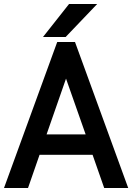

<svg xmlns="http://www.w3.org/2000/svg" viewBox="-42 -920 661 960"><path d="M443.8 -899.9 286.1 -734.9H172.9L303.2 -899.9ZM155.8 -146 98.1 20H-22L244.1 -710H333L599.1 20H479L420.9 -146ZM288.1 -526.9 190.9 -248H386.2Z"/></svg>

Font: D-DIN-PRO SemiBold
Style: Bold
Weight: 600
Designer: datto
Foundry: CyberFei
Version: Version 1.000;hotconv 1.0.109;makeotfexe 2.5.65596